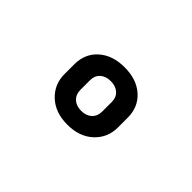

<svg xmlns="http://www.w3.org/2000/svg" viewBox="-43 -938 686 686"><g transform="rotate(45 300.0 -595.0)"><path d="M300 -450Q239 -450 202 -484.5Q165 -519 165 -571V-620Q165 -674 202 -707Q239 -740 300 -740Q361 -740 398 -707Q435 -674 435 -620V-571Q435 -519 398 -484.5Q361 -450 300 -450ZM300 -520Q325 -520 340 -534Q355 -548 355 -571V-620Q355 -643 340 -656.5Q325 -670 300 -670Q275 -670 260 -656.5Q245 -643 245 -620V-571Q245 -548 260 -534Q275 -520 300 -520Z"/></g></svg>

Font: NKDuy Mono ExtraBold
Style: Regular
Weight: 800
Monospace: yes
Designer: NKDuy
Foundry: NKDuy
Version: Version 2.251; ttfautohint (v1.8.4.7-5d5b)